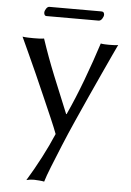

<svg xmlns="http://www.w3.org/2000/svg" viewBox="-58 -660 653 955"><g transform="rotate(5 268.0 -183.0)"><path d="M29.3 -458Q41.5 -456.1 57.9 -455.6Q74.2 -455.1 85 -455.1Q96.2 -455.1 111.3 -455.6Q126.5 -456.1 136.7 -458Q166.5 -368.2 203.1 -277.8Q239.7 -187.5 278.8 -93.3H281.2Q318.8 -174.8 355 -271.5Q391.1 -368.2 419.9 -458Q428.2 -456.1 441.2 -455.6Q454.1 -455.1 460.9 -455.1Q469.2 -455.1 484.4 -455.6Q499.5 -456.1 506.8 -458Q499.5 -442.9 481.4 -403.8Q463.4 -364.7 438 -309.8Q412.6 -254.9 383.8 -191.2Q355 -127.4 325.7 -61.8Q296.4 3.9 271.2 65.2Q246.1 126.5 226.8 174.6Q207.5 222.7 199.2 251Q191.9 249 173.8 247.6Q155.8 246.1 147.5 246.1Q128.4 246.1 110.4 251Q146.5 191.9 178.2 130.9Q210 69.8 235.4 10.3Q224.6 -19 203.9 -66.7Q183.1 -114.3 158.9 -169.9Q134.8 -225.6 109.9 -281.2Q85 -336.9 63.7 -383.1Q42.5 -429.2 29.3 -458ZM398.4 -570.3H139.6Q132.3 -570.3 129.4 -575.4Q126.5 -580.6 126.5 -586.4Q126.5 -595.7 133.5 -606.4Q140.6 -617.2 149.4 -617.2H409.2Q417.5 -617.2 420.7 -612.3Q423.8 -607.4 423.8 -602.1Q423.8 -592.8 416.5 -581.5Q409.2 -570.3 398.4 -570.3Z"/></g></svg>

Font: Kurinto Seri
Style: Regular
Weight: 400
Designer: Kurinto was developed by Clint Goss from a range of fonts that are compatible with the SIL Open Font License Version 1.1
Foundry: Clinton F. Goss
Version: Version 2.196; July 25, 2020